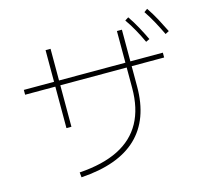

<svg xmlns="http://www.w3.org/2000/svg" viewBox="-121 -986 1242 1154"><g transform="rotate(-15 500.0 -409.0)"><path d="M48 -538V-568H913V-538ZM267 -280H236V-765H267ZM247 29 244 -2Q391 -12 487.5 -60.5Q584 -109 632 -196.5Q680 -284 680 -411V-765H711V-411Q711 -207 595 -96.5Q479 14 247 29ZM833 -657Q814 -698 792.5 -737Q771 -776 745 -813L767 -827Q793 -789 815 -748.5Q837 -708 856 -668ZM958 -672Q938 -714 916 -754.5Q894 -795 869 -832L890 -847Q917 -807 939 -766Q961 -725 981 -684Z"/></g></svg>

Font: Murecho Thin ExtraLight
Style: Regular
Weight: 250
Version: Version 1.010